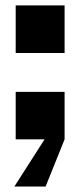

<svg xmlns="http://www.w3.org/2000/svg" viewBox="-20 -516 297 711"><path d="M38.1 -496.1H219.2V-319.8H38.1ZM38.1 -175.8H219.2V0L148.9 174.8H33.2L145 0H38.1Z"/></svg>

Font: Overused Grotesk ExtraBold
Style: Regular
Weight: 800
Version: Version 0.002